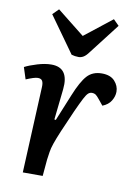

<svg xmlns="http://www.w3.org/2000/svg" viewBox="-88 -844 658 903"><g transform="rotate(10 241.5 -392.5)"><path d="M104 -411Q105 -430 99.5 -440Q94 -450 78 -450Q69 -450 55 -445.5Q41 -441 22 -433L4 -489Q27 -501 63.5 -512Q100 -523 130 -523Q215 -523 204 -418L188 -271L195 -270L247 -397Q275 -466 301 -494.5Q327 -523 371 -523Q412 -523 432.5 -500.5Q453 -478 453 -450Q453 -428 440 -406.5Q427 -385 399 -374L377 -401Q365 -416 358 -420.5Q351 -425 341 -425Q331 -425 323 -418Q315 -411 304 -390Q293 -369 273 -325Q244 -260 227.5 -220.5Q211 -181 203 -157.5Q195 -134 192.5 -117Q190 -100 187 -79L180 0H85ZM92 -757 120 -785 251 -681 382 -784 409 -757 297 -612Q284 -594 272.5 -587Q261 -580 249 -580Q231 -580 215 -585Z"/></g></svg>

Font: Literata 12pt Medium
Style: Italic
Weight: 500
Italic angle: -2°
Designer: Latin by Veronika Burian and Jose Scaglione. Greek by Irene Vlachou. Cyrillic by Vera Evstafieva
Foundry: TypeTogether
Version: Version 3.002